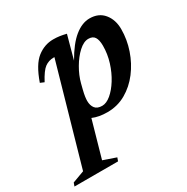

<svg xmlns="http://www.w3.org/2000/svg" viewBox="-249 -578 940 967"><g transform="rotate(-30 221.0 -94.0)"><path d="M171.5 233.5 164.5 253H-89L-82 233.5L-13 208L149.5 -362H144.5Q116 -362 93.8 -346Q71.5 -330 43.5 -277L21 -286.5Q52.5 -376.5 95 -409.5Q137.5 -442.5 188 -442.5Q208.5 -442.5 225.5 -440Q242.5 -437.5 263 -432.5L226 -297Q269 -372.5 312.5 -407.5Q356 -442.5 399.5 -442.5Q452.5 -442.5 482 -406.5Q511.5 -370.5 511.5 -316Q511.5 -255.5 491.5 -197Q471.5 -138.5 435.5 -91.2Q399.5 -44 350.5 -16Q301.5 12 243 12Q193 12 157.5 -3.5L97.5 208ZM191.5 -149Q186 -127 184 -112.5Q182 -98 182 -88.5Q182 -61.5 194.8 -45.2Q207.5 -29 236 -29Q260.5 -29 287.2 -51.2Q314 -73.5 337.5 -111.2Q361 -149 375.5 -195.2Q390 -241.5 390 -289.5Q390 -323 379.2 -339.8Q368.5 -356.5 343 -356.5Q316 -356.5 286.8 -329.8Q257.5 -303 233.8 -262.2Q210 -221.5 199.5 -180.5Z"/></g></svg>

Font: Newsreader Text SemiBold
Style: Italic
Weight: 600
Italic angle: -17°
Designer: Hugues Gentile
Foundry: Production Type
Version: Version 1.001